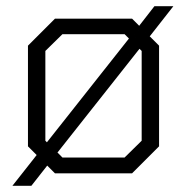

<svg xmlns="http://www.w3.org/2000/svg" viewBox="-20 -558 602 618"><path d="M462 -441 492 -411V-87L405 0H157L132 -25L81 40H20L98 -59L70 -87V-411L157 -498H405L428 -475L477 -538H538ZM131 -100 395 -434 381 -448H181L126 -394V-105ZM429 -401 165 -67 181 -51H381L436 -105V-394Z"/></svg>

Font: Chakra Petch Light
Style: Regular
Weight: 300
Designer: Katatrad Aksorn Co.,Ltd.
Foundry: Cadson Demak Co.,Ltd.
Version: Version 1.000; ttfautohint (v1.6)